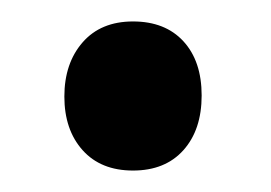

<svg xmlns="http://www.w3.org/2000/svg" viewBox="-20 -389 253 179"><path d="M57 -349.5Q74 -369 104 -369Q134 -369 151 -350.5Q168 -332 168 -300Q168 -268 151 -249Q134 -230 104 -230Q74 -230 57 -249Q40 -268 40 -299Q40 -330 57 -349.5Z"/></svg>

Font: Andada
Style: Regular
Weight: 400
Designer: Carolina Giovagnoli
Foundry: Carolina Giovagnoli
Version: Version 1.002